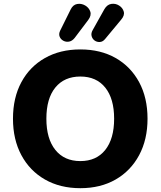

<svg xmlns="http://www.w3.org/2000/svg" viewBox="-20 -975 841 1006"><path d="M401 11Q295 11 215.5 -34.5Q136 -80 92 -162Q48 -244 48 -353Q48 -463 92 -544.5Q136 -626 215.5 -671Q295 -716 401 -716Q507 -716 586 -671Q665 -626 709 -544.5Q753 -463 753 -353Q753 -244 709 -162Q665 -80 586 -34.5Q507 11 401 11ZM401 -131Q485 -131 531.5 -189.5Q578 -248 578 -353Q578 -458 531.5 -516Q485 -574 401 -574Q317 -574 270 -516.5Q223 -459 223 -353Q223 -248 270 -189.5Q317 -131 401 -131ZM371 -776Q358 -760 342 -757Q326 -754 312 -761.5Q298 -769 292.5 -783Q287 -797 295 -814L350 -925Q362 -950 384 -954Q406 -958 426 -946.5Q446 -935 453 -914.5Q460 -894 442 -870ZM531 -771Q519 -756 503.5 -755Q488 -754 476 -762.5Q464 -771 460 -786Q456 -801 466 -818L527 -927Q541 -951 563 -954.5Q585 -958 604 -946Q623 -934 628.5 -914Q634 -894 614 -871Z"/></svg>

Font: Chiron GoRound TC EB
Style: Regular
Weight: 700
Designer: Ryoko NISHIZUKA 西塚涼子 (kana, bopomofo & ideographs); Paul D. Hunt (Latin, Greek & Cyrillic); Sandoll Communications 산돌커뮤니
Foundry: Adobe
Version: Version 1.000;hotconv 1.1.1;makeotfexe 2.6.0